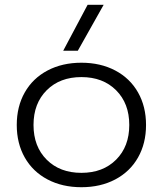

<svg xmlns="http://www.w3.org/2000/svg" viewBox="-20 -772 680 802"><path d="M590 -250Q590 -173 556.5 -114Q523 -55 461.5 -22.5Q400 10 320 10Q240 10 178.5 -22.5Q117 -55 83.5 -114Q50 -173 50 -250Q50 -327 83.5 -386Q117 -445 178.5 -477.5Q240 -510 320 -510Q400 -510 461.5 -477.5Q523 -445 556.5 -386Q590 -327 590 -250ZM520 -250Q520 -340 465 -395Q410 -450 320 -450Q230 -450 175 -395Q120 -340 120 -250Q120 -160 175 -105Q230 -50 320 -50Q410 -50 465 -105Q520 -160 520 -250ZM346 -752H413L305 -560H244Z"/></svg>

Font: Goli Light
Style: Regular
Weight: 300
Designer: jaikishan Patel
Foundry: MagicType
Version: Version 1.000